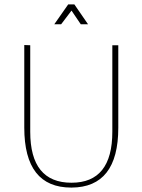

<svg xmlns="http://www.w3.org/2000/svg" viewBox="-20 -838 645 870"><path d="M90 -634 117 -633V-241Q117 -10 304 -10Q489 -10 489 -241V-633H516V-259Q516 11 304 12H303Q90 12 90 -260ZM317 -818 379 -728H346L304 -790L257 -728H226L289 -818Z"/></svg>

Font: Tajawal ExtraLight
Style: Regular
Weight: 275
Designer: Boutros Fonts
Foundry: Created by Boutros International 2017
Version: Version 1.700